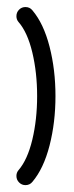

<svg xmlns="http://www.w3.org/2000/svg" viewBox="-20 -539 215 559"><path d="M88.1 -259.3Q88.1 -327.4 74.1 -386.3Q60 -445.2 33.7 -475.2Q27.8 -482.2 27.8 -491.9Q27.8 -503 35.4 -510.7Q43 -518.5 54.1 -518.5Q66.7 -518.5 74.4 -508.9Q107 -470.4 124.3 -403.1Q141.5 -335.9 141.5 -259.3Q141.5 -182.6 124.3 -115.4Q107 -48.1 74.4 -9.6Q66.7 0 54.1 0Q43.3 0 35.6 -7.8Q27.8 -15.6 27.8 -26.7Q27.8 -36.3 33.7 -43.3Q60 -73.7 74.1 -132.4Q88.1 -191.1 88.1 -259.3Z"/></svg>

Font: 26F Galaxy Hebrew Medium
Style: Regular
Weight: 500
Designer: C₂₉H₂₅N₃O₅
Version: Version 1.000